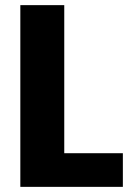

<svg xmlns="http://www.w3.org/2000/svg" viewBox="-20 -727 518 747"><path d="M59.1 0V-707H230V-130.9H458V0Z"/></svg>

Font: Biathlonist
Style: Bold
Weight: 700
Designer: Go4gold
Foundry: Go4gold
Version: Version 3.010;FEAKit 1.0